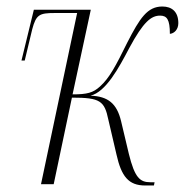

<svg xmlns="http://www.w3.org/2000/svg" viewBox="-20 -566 568 590"><path d="M426 4H453L455 -6H442C410 -6 394 -20 376 -93L352 -194C339 -248 312 -270 258 -272C305 -283 345 -357 377 -418C421 -500 445 -518 472 -518C493 -518 502 -506 502 -462C515 -463 528 -475 528 -495C528 -530 508 -546 479 -546C433 -546 410 -511 371 -435C335 -362 316 -326 287 -300C266 -281 248 -276 203 -276L259 -536H84L46 -380H56L79 -476C91 -521 101 -526 148 -526H217L106 0H145L201 -266C288 -266 301 -256 313 -198L338 -91C353 -24 375 4 426 4Z"/></svg>

Font: Noto Serif Display ExtraCondensed ExtraLight
Style: Italic
Weight: 200
Width: 2
Italic angle: -12°
Designer: Monotype Design Team
Foundry: Monotype Imaging Inc.
Version: Version 2.009